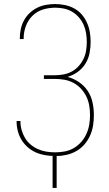

<svg xmlns="http://www.w3.org/2000/svg" viewBox="-20 -763 540 949"><path d="M240 166V8H251Q227 8 203 4Q179 0 157.5 -9.5Q136 -19 117.5 -35Q99 -51 86.5 -71.5Q74 -92 68 -115.5Q62 -139 62 -163V-165H81V-163Q81 -141 87 -120Q93 -99 104 -80.5Q115 -62 132 -48Q149 -34 168.5 -25.5Q188 -17 209.5 -13.5Q231 -10 253 -10Q277 -10 300.5 -14.5Q324 -19 344.5 -31Q365 -43 381 -61Q397 -79 407 -101Q417 -123 421 -146.5Q425 -170 425 -194Q425 -218 421 -241.5Q417 -265 406.5 -286.5Q396 -308 379.5 -325.5Q363 -343 342 -354Q321 -365 297.5 -369Q274 -373 250 -373H197V-391H250Q272 -391 293.5 -395Q315 -399 334 -409Q353 -419 368 -435.5Q383 -452 392.5 -471.5Q402 -491 405.5 -512.5Q409 -534 409 -556Q409 -577 405.5 -599Q402 -621 393 -641Q384 -661 369.5 -677.5Q355 -694 336.5 -705Q318 -716 296.5 -720.5Q275 -725 253 -725Q222 -725 192.5 -716Q163 -707 141 -685.5Q119 -664 108 -634.5Q97 -605 97 -575V-570H78V-575Q78 -598 83 -620.5Q88 -643 99 -663Q110 -683 127 -699Q144 -715 164.5 -725Q185 -735 207.5 -739Q230 -743 253 -743Q277 -743 301 -738Q325 -733 346.5 -721.5Q368 -710 384 -691.5Q400 -673 410 -650.5Q420 -628 424 -604Q428 -580 428 -556Q428 -528 422.5 -500Q417 -472 402 -448Q387 -424 364 -407.5Q341 -391 314 -383Q344 -375 370.5 -357Q397 -339 414 -313Q431 -287 437.5 -256Q444 -225 444 -194Q444 -168 440 -142.5Q436 -117 425.5 -93.5Q415 -70 398 -50Q381 -30 358.5 -17Q336 -4 310.5 2Q285 8 260 8V166Z"/></svg>

Font: Iosevka Term Curly Thin
Style: Regular
Weight: 100
Designer: Belleve Invis
Foundry: Belleve Invis
Version: Version 32.3.0